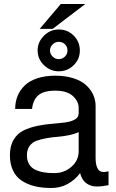

<svg xmlns="http://www.w3.org/2000/svg" viewBox="-20 -920 583 964"><path d="M285.2 -899.9H408.2L244.1 -774.9H179.2ZM274.9 -710Q257.3 -710 244.1 -696.8Q231 -683.6 231 -667Q231 -649.4 244.1 -636.2Q257.3 -623 274.9 -623Q293 -623 306.2 -636.2Q318.8 -648.9 318.8 -666Q318.8 -685.1 306.6 -697.3Q293.9 -710 274.9 -710ZM274.9 -772Q319.3 -772 350.1 -741.2Q380.9 -710.4 380.9 -666Q380.9 -623 349.6 -592.3Q318.8 -562 274.9 -562Q232.4 -562 200.7 -592.8Q168.9 -623.5 168.9 -667Q168.9 -709 200.7 -740.7Q231.9 -772 274.9 -772ZM524.9 -60.1V9.8Q490.2 16.6 465.8 16.4Q441.4 16.1 424.3 6.8Q407.2 -2.4 397.5 -16.4Q387.7 -30.3 382.3 -50.8Q356.4 -16.6 319.6 3.7Q282.7 23.9 237.8 23.9Q190.9 23.9 154.1 14.9Q117.2 5.9 88.6 -13.2Q60.1 -32.2 44.9 -64.5Q29.8 -96.7 29.8 -141.1Q29.8 -187.5 48.8 -219Q67.9 -250.5 98.4 -265.1Q128.9 -279.8 165.5 -287.6Q202.1 -295.4 239 -298.3Q275.9 -301.3 306.4 -305.2Q336.9 -309.1 356 -320.1Q375 -331.1 375 -351.1V-377.9Q375 -411.6 345.5 -438.2Q315.9 -464.8 257.8 -464.8Q198.2 -464.8 171.6 -440.9Q145 -417 141.1 -373H56.2Q56.2 -408.2 68.1 -437.7Q80.1 -467.3 103.8 -490.5Q127.4 -513.7 167 -526.9Q206.5 -540 257.8 -540Q308.6 -540 348.6 -527.1Q388.7 -514.2 412.4 -492.4Q436 -470.7 448 -444.1Q460 -417.5 460 -388.2V-125Q460 -86.4 473.9 -68.1Q487.8 -49.8 524.9 -60.1ZM375 -161.1V-256.8Q355 -247.1 324.7 -241Q294.4 -234.9 267.3 -232.9Q240.2 -231 211.7 -225.8Q183.1 -220.7 162.4 -212.9Q141.6 -205.1 128.4 -186.8Q115.2 -168.5 115.2 -141.1Q115.2 -114.3 126 -95.9Q136.7 -77.6 156.7 -68.1Q176.8 -58.6 199.7 -54.7Q222.7 -50.8 252.9 -50.8Q302.2 -50.8 338.6 -82.5Q375 -114.3 375 -161.1Z"/></svg>

Font: Miedinger*
Style: Book
Weight: 400
Version: Version 001.000